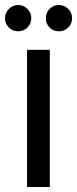

<svg xmlns="http://www.w3.org/2000/svg" viewBox="-31 -747 308 767"><path d="M168 -548V0H77V-548ZM42 -622Q20 -622 4.5 -637Q-11 -652 -11 -674Q-11 -696 4.5 -711.5Q20 -727 42 -727Q63 -727 78.5 -711.5Q94 -696 94 -674Q94 -652 78.5 -637Q63 -622 42 -622ZM204 -622Q182 -622 167 -637Q152 -652 152 -674Q152 -696 167 -711.5Q182 -727 204 -727Q226 -727 241.5 -711.5Q257 -696 257 -674Q257 -652 241.5 -637Q226 -622 204 -622Z"/></svg>

Font: MSTAGE
Style: Regular
Weight: 400
Designer: Ninad Kale (Devanagari), Jonny Pinhorn (Latin)
Foundry: Indian Type Foundry
Version: 4.004